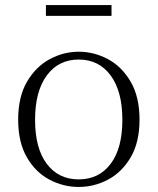

<svg xmlns="http://www.w3.org/2000/svg" viewBox="-20 -727 625 761"><path d="M292 14Q231 14 176 -15Q121 -44 86.5 -103.5Q52 -163 52 -253Q52 -343 87 -403Q122 -463 177 -492.5Q232 -522 292 -522Q353 -522 408 -492.5Q463 -463 498 -403Q533 -343 533 -253Q533 -163 498 -103.5Q463 -44 408 -15Q353 14 292 14ZM292 -16Q372 -16 418.5 -77.5Q465 -139 465 -252Q465 -365 418.5 -428Q372 -491 292 -491Q212 -491 165.5 -428Q119 -365 119 -252Q119 -139 165.5 -77.5Q212 -16 292 -16ZM162 -664V-707H422V-664Z"/></svg>

Font: Noto Serif SC
Style: Regular
Weight: 200
Designer: Ryoko NISHIZUKA 西塚涼子 (kana & ideographs); Frank Grießhammer (Latin, Greek & Cyrillic); Wenlong ZHANG 张文龙 (bopomofo); San
Foundry: Adobe
Version: Version 2.001;hotconv 1.1.0;makeotfexe 2.6.0